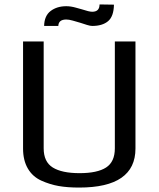

<svg xmlns="http://www.w3.org/2000/svg" viewBox="-20 -836 716 866"><path d="M84 0ZM167 -21Q127 -39 105.5 -76Q84 -113 84 -166V-649H177V-167Q177 -106 218 -80.5Q259 -55 339 -55Q419 -55 458.5 -80.5Q498 -106 498 -167V-649H591V-166Q591 10 337 10Q284 10 244.5 3Q205 -4 167 -21ZM279 -808Q299 -808 322 -801.5Q345 -795 349 -794Q382 -783 396 -783Q429 -783 429 -816L494 -815Q493 -762 467.5 -740.5Q442 -719 396 -719Q387 -719 372.5 -723.5Q358 -728 343 -733Q326 -738 308.5 -743Q291 -748 279 -748Q244 -748 243 -719H179Q180 -765 208.5 -786.5Q237 -808 279 -808Z"/></svg>

Font: Play
Style: Regular
Weight: 400
Designer: Jonas Hecksher (Cyrillic expansion: Cyreal)
Foundry: Jonas Hecksher, Playtype, e-types AS
Version: Version 2.101; ttfautohint (v1.5.65-e2d9)